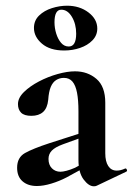

<svg xmlns="http://www.w3.org/2000/svg" viewBox="-20 -645 465 673"><path d="M319 6Q315 8 309 8Q291 8 273 -16Q255 -40 255 -85V-255Q255 -294 250 -320Q245 -346 234 -359Q223 -372 204 -372Q189 -372 177 -364.5Q165 -357 158 -340.5Q151 -324 149 -295Q146 -266 131 -252.5Q116 -239 90 -239Q65 -239 54 -250Q43 -261 43 -280Q43 -302 64 -322.5Q85 -343 116.5 -359.5Q148 -376 182 -385.5Q216 -395 243 -395Q287 -395 318 -368.5Q349 -342 349 -285V-108Q349 -79 359.5 -63Q370 -47 389 -47Q403 -47 418 -54Q422 -56 424.5 -50.5Q427 -45 422 -43ZM109 7Q78 7 59 -9.5Q40 -26 40 -57Q40 -93 67.5 -108.5Q95 -124 153 -143L265 -179L269 -164L200 -139Q173 -129 161.5 -117Q150 -105 150 -88Q150 -67 162 -55Q174 -43 192 -43Q200 -43 213.5 -46.5Q227 -50 243 -57L298 -87L299 -70L213 -23Q188 -10 160 -1.5Q132 7 109 7ZM205 -468Q155 -468 127 -492Q99 -516 99 -547Q99 -573 117 -590.5Q135 -608 162 -616.5Q189 -625 215 -625Q259 -625 290 -601.5Q321 -578 321 -545Q321 -521 304 -503.5Q287 -486 260.5 -477Q234 -468 205 -468ZM221 -482Q247 -482 247 -527Q247 -561 232 -586Q217 -611 195 -611Q171 -611 171 -567Q171 -547 177 -527.5Q183 -508 194 -495Q205 -482 221 -482Z"/></svg>

Font: Cormorant
Style: Bold
Weight: 700
Designer: Christian Thalmann (Catharsis Fonts)
Foundry: Catharsis Fonts
Version: Version 4.000